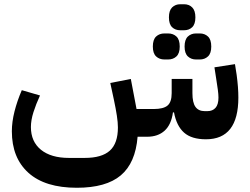

<svg xmlns="http://www.w3.org/2000/svg" viewBox="-20 -646 1181 907"><path d="M953 12Q885 12 849.5 -19.5Q814 -51 802 -115H797Q789 -57 757.5 -28.5Q726 0 675 0H630Q620 124 550.5 182.5Q481 241 343 241Q193 241 114.5 170.5Q36 100 36 -26Q36 -70 48.5 -119.5Q61 -169 83 -220L169 -195Q150 -154 138 -116Q126 -78 126 -46Q126 23 173.5 61.5Q221 100 306 100H380Q461 100 499 65.5Q537 31 537 -44Q537 -67 532 -100Q527 -133 518 -175L501 -254L598 -273L625 -131H706Q752 -131 771.5 -147.5Q791 -164 791 -206V-273H889V-206Q889 -161 903.5 -141Q918 -121 947 -121H960Q984 -121 998 -136.5Q1012 -152 1012 -185Q1012 -200 1009 -222.5Q1006 -245 1001 -276L993 -328L1090 -343L1098 -292Q1102 -262 1104 -235.5Q1106 -209 1106 -185Q1106 12 953 12ZM906 -365Q883 -365 867.5 -379.5Q852 -394 852 -426Q852 -459 867.5 -473.5Q883 -488 906 -488H924Q947 -488 962.5 -473.5Q978 -459 978 -426Q978 -394 962.5 -379.5Q947 -365 924 -365ZM757 -365Q733 -365 717.5 -379.5Q702 -394 702 -426Q702 -459 717.5 -473.5Q733 -488 757 -488H774Q798 -488 813.5 -473.5Q829 -459 829 -426Q829 -394 813.5 -379.5Q798 -365 774 -365ZM832 -503Q808 -503 793 -517.5Q778 -532 778 -564Q778 -596 793 -611Q808 -626 832 -626H849Q873 -626 888 -611Q903 -596 903 -564Q903 -532 888 -517.5Q873 -503 849 -503Z"/></svg>

Font: IBM Plex Sans Arabic SmBld
Style: Regular
Weight: 600
Designer: Mike Abbink, Paul van der Laan, Pieter van Rosmalen, Wael Morcos, Khajak Apelian
Foundry: Bold Monday
Version: Version 1.005